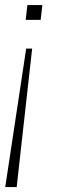

<svg xmlns="http://www.w3.org/2000/svg" viewBox="-20 -550 240 770"><path d="M46.9 200.2H1L85 -355H108.9ZM149.9 -529.8 143.1 -470.2H83L89.8 -529.8Z"/></svg>

Font: Cooper Hewitt
Style: Light Italic
Weight: 704
Designer: Village Type and Design LLC
Foundry: Cooper Hewitt Smithsonian Design Museum
Version: 1.000